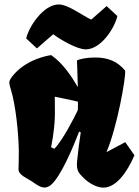

<svg xmlns="http://www.w3.org/2000/svg" viewBox="-20 -836 626 866"><path d="M63.5 -71.3C64 -45.4 104.5 -31.7 128.4 -14.6C147.9 -1 165 10.7 182.6 9.8C191.4 9.3 200.2 5.9 210 -2C255.9 -42 310.1 -173.3 336.9 -242.2L344.2 -238.8C337.4 -194.8 332.5 -156.7 327.6 -107.4C323.2 -64 339.8 -51.8 352.1 -38.6C378.9 -9.8 417 10.7 447.3 10.3C503.9 9.3 552.7 -57.6 586.4 -135.7L544.9 -194.8L460.4 -149.9C508.8 -264.2 548.3 -486.3 544.4 -517.6C509.8 -558.6 468.8 -576.7 409.2 -576.7C371.6 -576.7 337.4 -569.8 327.1 -563C327.1 -547.4 330.1 -500.5 331.1 -442.9C301.8 -493.2 263.2 -551.3 210.9 -587.4C191.9 -585 93.8 -566.9 34.2 -490.2C25.4 -478 22 -471.2 22 -463.4C22 -457 23.9 -449.7 27.8 -436.5C51.8 -359.9 63.5 -232.9 64.9 -155.8C65.4 -129.4 63.5 -85 63.5 -71.3ZM210.4 -171.9C222.2 -231 229 -288.1 227.5 -347.7L227.1 -399.9C258.3 -392.6 292.5 -387.2 331.5 -377.4C331.5 -336.4 332 -357.9 330.6 -338.4C314.5 -304.2 261.2 -200.7 225.1 -165ZM146.5 -617.7 220.2 -681.6C253.9 -655.8 328.6 -613.3 366.7 -613.3C436 -613.3 497.6 -710.4 509.3 -763.7L460.9 -808.6L391.6 -747.6C355.5 -763.2 288.1 -815.9 245.1 -815.9C175.8 -815.9 109.9 -715.8 98.1 -662.6Z"/></svg>

Font: Fruktur
Style: Regular
Weight: 400
Designer: Viktoriya Grabowska
Foundry: Viktoriya Grabowska
Version: Version 1.002